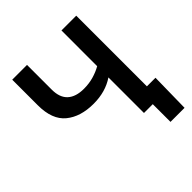

<svg xmlns="http://www.w3.org/2000/svg" viewBox="-234 -885 1197 1197"><g transform="rotate(-45 364.5 -286.0)"><path d="M320.3 -262.2Q205.6 -262.2 136.5 -318.8Q67.4 -375.5 67.4 -502V-727.5H197.8V-509.3Q197.8 -439.5 235.4 -405.3Q272.9 -371.1 343.8 -371.1Q388.7 -371.1 428.2 -382.3Q467.8 -393.6 501.5 -412.6V-727.5H631.8V0H501.5V-313.5Q425.8 -262.2 320.3 -262.2ZM579.1 156.2V0H538.6V-104.5H707.5L703.1 156.2Z"/></g></svg>

Font: Inter-SemiBold
Style: Regular
Weight: 600
Designer: Rasmus Andersson
Foundry: rsms
Version: Version 4.000;git-a52131595